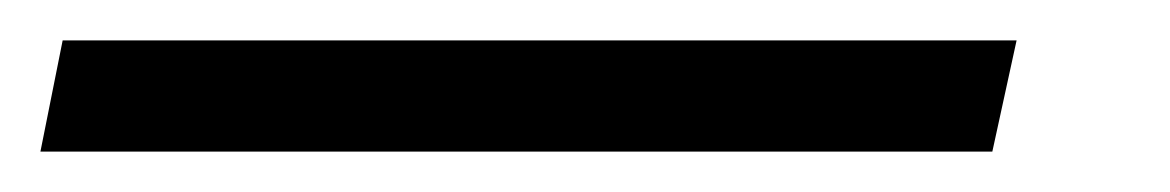

<svg xmlns="http://www.w3.org/2000/svg" viewBox="-92 39 579 95"><path d="M-61 59H411L399 114H-72Z"/></svg>

Font: Trirong ExtraBold
Style: Italic
Weight: 800
Italic angle: -12°
Designer: Katatrad Team
Foundry: CadsonDemak
Version: Version 1.001